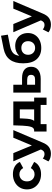

<svg xmlns="http://www.w3.org/2000/svg" viewBox="1358 -2178 1022 3778"><g transform="rotate(-90 1869.0 -289.0)"><path d="M31 -269Q31 -349 69.5 -412Q108 -475 176.5 -510.5Q245 -546 331 -546Q416 -546 479.5 -510.5Q543 -475 572 -409L451 -344Q409 -418 330 -418Q269 -418 229 -378Q189 -338 189 -269Q189 -200 229 -160Q269 -120 330 -120Q410 -120 451 -194L572 -128Q543 -64 479.5 -28Q416 8 331 8Q245 8 176.5 -27.5Q108 -63 69.5 -126Q31 -189 31 -269Z M1198 -538 955 33Q918 126 863.5 164Q809 202 732 202Q690 202 649 189Q608 176 582 153L639 42Q657 58 680.5 67Q704 76 727 76Q759 76 779 60.5Q799 45 815 9L817 4L584 -538H745L896 -173L1048 -538Z M1838 -128V116H1693V0H1315V116H1170V-128H1192Q1242 -129 1261 -187Q1280 -245 1285 -352L1292 -538H1761V-128ZM1378 -128H1605V-410H1429L1426 -341Q1423 -259 1413.5 -207Q1404 -155 1378 -128Z M2444 -187Q2444 -98 2381.5 -48.5Q2319 1 2206 1L1936 0V-538H2091V-366H2227Q2332 -365 2388 -318.5Q2444 -272 2444 -187ZM2285 -189Q2285 -228 2261.5 -246Q2238 -264 2192 -265L2091 -266V-110H2192Q2237 -109 2261 -129Q2285 -149 2285 -189Z M3108 -249Q3108 -172 3070.5 -112.5Q3033 -53 2966 -20.5Q2899 12 2814 12Q2673 12 2592.5 -78.5Q2512 -169 2512 -344Q2512 -506 2582.5 -602.5Q2653 -699 2799 -729L3055 -780L3076 -646L2850 -601Q2758 -583 2713.5 -541Q2669 -499 2661 -422Q2696 -460 2745 -480.5Q2794 -501 2852 -501Q2929 -501 2987 -469.5Q3045 -438 3076.5 -381Q3108 -324 3108 -249ZM2948 -247Q2948 -308 2911.5 -344Q2875 -380 2815 -380Q2754 -380 2717 -344Q2680 -308 2680 -247Q2680 -186 2718 -147.5Q2756 -109 2815 -109Q2875 -109 2911.5 -148Q2948 -187 2948 -247Z M3738 -538 3495 33Q3458 126 3403.5 164Q3349 202 3272 202Q3230 202 3189 189Q3148 176 3122 153L3179 42Q3197 58 3220.5 67Q3244 76 3267 76Q3299 76 3319 60.5Q3339 45 3355 9L3357 4L3124 -538H3285L3436 -173L3588 -538Z"/></g></svg>

Font: APTA Sans Regular
Style: Bold Italic
Weight: 700
Version: Version 7.200